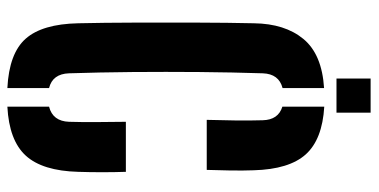

<svg xmlns="http://www.w3.org/2000/svg" viewBox="-260 -708 976 495"><g transform="rotate(90 227.5 -460.0)"><path d="M288.5 -505.5Q289.5 -536 290 -577.8Q290.5 -619.5 289.5 -650Q288.5 -690 254.5 -700.5V-808.5Q339 -803.5 377.5 -760.8Q416 -718 418.5 -626.5Q419.5 -600.5 419 -565.8Q418.5 -531 417.5 -505.5ZM206.5 8.5Q117 4 79.2 -38.8Q41.5 -81.5 39.5 -174Q38 -239.5 37.8 -319.8Q37.5 -400 37.8 -480.5Q38 -561 39.5 -627Q40.5 -707 80 -754.8Q119.5 -802.5 206.5 -808V-701Q170 -691.5 168.5 -650Q166 -572.5 165.2 -486.2Q164.5 -400 165.2 -313.8Q166 -227.5 168.5 -150.5Q170 -108 206.5 -99ZM254.5 8.5V-99Q292 -108.5 293.5 -150.5Q294.5 -181.5 294.2 -224Q294 -266.5 293.5 -297H422.5Q423.5 -268.5 423.5 -235.8Q423.5 -203 422.5 -174Q420 -82 380.8 -39Q341.5 4 254.5 8.5ZM182 -840V-928H270V-840Z"/></g></svg>

Font: Big Shoulders Stencil Display ExtraBold
Style: Regular
Weight: 800
Designer: Patric King
Foundry: XO Type Co
Version: Version 1.000